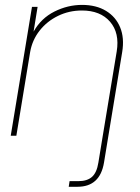

<svg xmlns="http://www.w3.org/2000/svg" viewBox="-20 -543 561 768"><path d="M254.9 204.1 258.3 181.6H293.5Q328.6 181.6 347.9 164.6Q367.2 147.5 373.5 107.4L391.1 0L446.8 -336.9Q459 -411.1 420.2 -456.1Q381.3 -501 307.6 -501Q256.3 -501 212.2 -479.5Q168 -458 138.4 -420.4Q108.9 -382.8 100.6 -335L45.4 0H22.9L107.9 -515.6H130.4L114.3 -416.5Q144.5 -470.2 197.8 -496.8Q251 -523.4 308.1 -523.4Q364.7 -523.4 404.1 -499.5Q443.4 -475.6 460.7 -433.3Q478 -391.1 468.8 -335L413.6 0L396 107.4Q379.9 204.1 290 204.1Z"/></svg>

Font: Inter Display Thin
Style: Italic
Weight: 100
Italic angle: -9.39999°
Designer: Rasmus Andersson
Foundry: rsms
Version: Version 4.000;git-a52131595